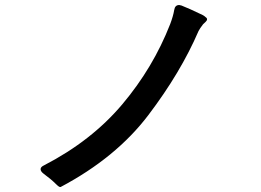

<svg xmlns="http://www.w3.org/2000/svg" viewBox="-20 -752 1040 766"><path d="M204 -17Q184 -37 154 -59Q142 -68 142 -77Q142 -86 155 -92Q345 -190 468 -336Q591 -482 659 -656Q671 -688 675 -712Q678 -732 695 -732L704 -730Q737 -717 778 -697Q793 -691 801 -683Q806 -680 806 -675Q806 -670 800.5 -665Q795 -660 790 -655Q777 -638 772 -628Q701 -463 572 -293Q443 -123 222 -6Q219 -5 214.5 -8Q210 -11 204 -17Z"/></svg>

Font: Shippori Gochic B2 Bold
Style: Regular
Weight: 700
Designer: FONTDASU
Foundry: FONTDASU / Google Inc. / but / Adobe
Version: Version 1.130